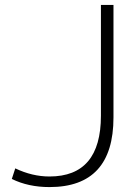

<svg xmlns="http://www.w3.org/2000/svg" viewBox="-20 -750 559 780"><path d="M441 -730V-273Q441 10 181 10Q95 10 28 -23L42 -66Q111 -33 181 -33Q390 -33 390 -280V-730Z"/></svg>

Font: Mplus 1p Light
Style: Regular
Weight: 300
Version: Version 1.061